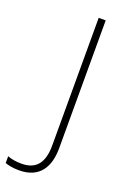

<svg xmlns="http://www.w3.org/2000/svg" viewBox="-262 -770 670 1003"><g transform="rotate(20 73.0 -268.5)"><path d="M-16 177C96 177 142 103 142 -4V-714H103V-5C103 86 70 140 -16 140C-47 140 -75 135 -94 127V165C-77 171 -52 177 -16 177Z"/></g></svg>

Font: Noto Sans Myanmar ExtraLight
Style: Regular
Weight: 200
Designer: Monotype Design Team
Foundry: Monotype Imaging Inc.
Version: Version 2.107